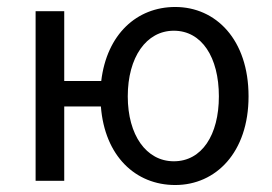

<svg xmlns="http://www.w3.org/2000/svg" viewBox="-20 -518 778 550"><path d="M482 12C598 12 692 -81 692 -242C692 -405 598 -498 482 -498C372 -498 286 -420 270 -286H164V-486H82V0H164V-213H269C280 -71 368 12 482 12ZM478 -56C399 -56 346 -131 346 -242C346 -354 399 -430 478 -430C558 -430 607 -354 607 -242C607 -131 558 -56 478 -56Z"/></svg>

Font: Giro Sans Regular
Style: Regular
Weight: 400
Designer: Paul D. Hunt
Foundry: Adobe Systems Incorporated
Version: Version 1.000;PS 1.0;hotconv 1.0.88;makeotf.lib2.5.647800